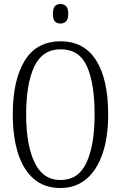

<svg xmlns="http://www.w3.org/2000/svg" viewBox="-20 -932 607 962"><path d="M283 10Q202 10 149 -36Q96 -82 70 -165Q44 -248 44 -359Q44 -530 103.5 -627.5Q163 -725 284 -725Q401 -725 461.5 -630Q522 -535 522 -358Q522 -245 494 -162.5Q466 -80 412.5 -35Q359 10 283 10ZM283 -30Q373 -30 413.5 -117.5Q454 -205 454 -358Q454 -513 416 -599Q378 -685 284 -685Q193 -685 152 -599Q111 -513 111 -358Q111 -207 153 -118.5Q195 -30 283 -30ZM283 -814Q266 -814 255.5 -824.5Q245 -835 245 -863Q245 -891 255.5 -901.5Q266 -912 283 -912Q299 -912 310.5 -901.5Q322 -891 322 -863Q322 -835 310.5 -824.5Q299 -814 283 -814Z"/></svg>

Font: Noto Serif ExtraCondensed Light
Style: Regular
Weight: 300
Width: 2
Designer: Monotype Design Team
Foundry: Monotype Imaging Inc.
Version: Version 2.014; ttfautohint (v1.8.4.7-5d5b)